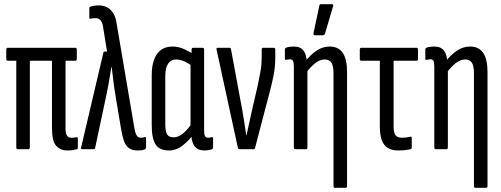

<svg xmlns="http://www.w3.org/2000/svg" viewBox="-20 -715 2402 920"><path d="M303 6Q270 6 249.5 -16Q229 -38 229 -102V-424H123V-9Q123 0 115 0H65Q58 0 58 -9V-424H17Q10 -424 10 -433V-477Q10 -486 17 -486H341Q348 -486 348 -477V-433Q348 -424 341 -424H294V-100Q294 -77 300.5 -66Q307 -55 321 -55Q328 -55 334 -55.5Q340 -56 344 -57Q353 -60 353 -51V-9Q353 -1 348 0Q341 2 329.5 4Q318 6 303 6Z M639 6Q615 6 599.5 -4Q584 -14 575.5 -36Q567 -58 561 -92L536 -241Q529 -282 524.5 -316.5Q520 -351 515 -395H514Q507 -351 501 -317Q495 -283 486 -242L436 -7Q435 0 429 0H374Q366 0 369 -10L475 -461Q476 -468 482 -468H493L474 -585Q471 -607 462 -617.5Q453 -628 439 -628Q432 -628 426 -627.5Q420 -627 414 -625Q408 -624 408 -631V-675Q408 -682 413 -683Q430 -689 453 -689Q477 -689 494 -679.5Q511 -670 522.5 -652Q534 -634 538 -607L624 -101Q628 -77 635 -66Q642 -55 655 -55Q662 -55 674 -58Q680 -60 680 -52V-10Q680 -3 675 0Q667 4 657 5Q647 6 639 6Z M791 6Q744 6 725.5 -23Q707 -52 707 -116V-355Q707 -398 718 -428.5Q729 -459 751 -475.5Q773 -492 807 -492Q835 -492 863.5 -479Q892 -466 908 -454L902 -398Q883 -412 863 -421Q843 -430 823 -430Q808 -430 796.5 -421.5Q785 -413 778.5 -395.5Q772 -378 772 -350V-121Q772 -84 781 -70.5Q790 -57 812 -57Q836 -57 859 -77Q882 -97 904 -131L910 -75Q884 -40 854 -17Q824 6 791 6ZM960 6Q897 6 897 -74V-95L893 -97V-414L898 -439V-477Q898 -486 905 -486H951Q958 -486 958 -477V-93Q958 -72 962 -63.5Q966 -55 977 -55Q982 -55 987 -56Q992 -57 996 -58Q1001 -59 1001 -51V-8Q1001 -2 994 1Q977 6 960 6Z M1127 0Q1122 0 1120 -6L1018 -476Q1015 -486 1023 -486H1079Q1086 -486 1087 -478L1141 -187Q1146 -157 1151 -126.5Q1156 -96 1160 -66H1161Q1168 -97 1174.5 -127.5Q1181 -158 1188 -189L1215 -306Q1223 -343 1228.5 -374.5Q1234 -406 1234 -440V-478Q1234 -486 1241 -486H1292Q1299 -486 1299 -477V-439Q1299 -396 1291.5 -357Q1284 -318 1272 -273L1202 -6Q1201 0 1195 0Z M1585 185Q1578 185 1578 176V-366Q1578 -399 1568 -414.5Q1558 -430 1536 -430Q1514 -430 1492 -413.5Q1470 -397 1446 -365L1441 -419Q1470 -455 1498.5 -473.5Q1527 -492 1560 -492Q1601 -492 1622 -462Q1643 -432 1643 -370V176Q1643 185 1636 185ZM1396 0Q1388 0 1388 -9V-395Q1388 -415 1384 -423Q1380 -431 1370 -431Q1365 -431 1360 -430Q1355 -429 1351 -428Q1345 -427 1345 -434V-478Q1345 -484 1352 -487Q1361 -490 1370.5 -491Q1380 -492 1389 -492Q1420 -492 1435 -471.5Q1450 -451 1450 -414V-402L1453 -385V-9Q1453 0 1446 0ZM1488 -546Q1481 -546 1482 -555L1510 -687Q1511 -695 1519 -695H1570Q1579 -695 1576 -685L1537 -553Q1534 -546 1527 -546Z M1889 6Q1857 6 1837.5 -6.5Q1818 -19 1809 -44.5Q1800 -70 1800 -110V-424H1711Q1704 -424 1704 -433V-477Q1704 -486 1711 -486H1976Q1983 -486 1983 -477V-433Q1983 -424 1976 -424H1866V-109Q1866 -78 1875.5 -66.5Q1885 -55 1906 -55Q1917 -55 1928 -56.5Q1939 -58 1947 -60Q1953 -62 1953 -53V-8Q1953 -2 1947 0Q1938 2 1923.5 4Q1909 6 1889 6Z M2258 185Q2251 185 2251 176V-366Q2251 -399 2241 -414.5Q2231 -430 2209 -430Q2187 -430 2165 -413.5Q2143 -397 2119 -365L2114 -419Q2143 -455 2171.5 -473.5Q2200 -492 2233 -492Q2274 -492 2295 -462Q2316 -432 2316 -370V176Q2316 185 2309 185ZM2069 0Q2061 0 2061 -9V-395Q2061 -415 2057 -423Q2053 -431 2043 -431Q2038 -431 2033 -430Q2028 -429 2024 -428Q2018 -427 2018 -434V-478Q2018 -484 2025 -487Q2034 -490 2043.5 -491Q2053 -492 2062 -492Q2093 -492 2108 -471.5Q2123 -451 2123 -414V-402L2126 -385V-9Q2126 0 2119 0Z"/></svg>

Font: Sofia Sans Extra Condensed
Style: Regular
Weight: 400
Designer: Botio Nikoltchev, Ani Petrova
Foundry: lettersoup
Version: Version 4.101